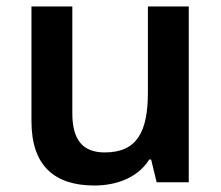

<svg xmlns="http://www.w3.org/2000/svg" viewBox="-20 -562 682 592"><path d="M562 -542H436V-277C436 -158 404 -92 303 -92C234 -92 203 -132 203 -213V-542H77V-188C77 -50 149 10 271 10C339 10 405 -14 440 -70H446L463 0H562Z"/></svg>

Font: Noto Sans Telugu SemiBold
Style: Regular
Weight: 600
Designer: Jelle Bosma - Monotype Design Team
Foundry: Monotype Imaging Inc.
Version: Version 2.005